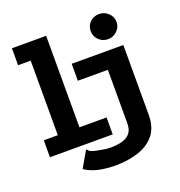

<svg xmlns="http://www.w3.org/2000/svg" viewBox="-150 -814 1051 1118"><g transform="rotate(-20 375.0 -255.0)"><path d="M587 -530Q554 -530 530.5 -553Q507 -576 507 -608Q507 -641 529.5 -663.5Q552 -686 587 -686Q619 -686 643 -663Q667 -640 667 -608Q667 -576 643 -553Q619 -530 587 -530ZM33 0V-105H120V-567H42V-672H254V-105H422V0ZM381 176Q321 176 273.5 165.5Q226 155 188 130L246 30Q252 32 253.5 35Q255 38 259.5 42Q264 46 278.5 51Q293 56 324 61Q337 64 353.5 66Q370 68 388 68Q426 68 457 59.5Q488 51 506 29.5Q524 8 524 -32V-363H338V-468H658V-36Q658 41 621 87Q584 133 521.5 154Q459 175 381 176Z"/></g></svg>

Font: Inconsolata ExtraExpanded ExtraBold
Style: Regular
Weight: 800
Width: 8
Monospace: yes
Designer: Raph Levien, Cyreal, Brenton Simpson
Foundry: Raph Levien, Cyreal, Google
Version: Version 3.001; ttfautohint (v1.8.2.53-6de2)